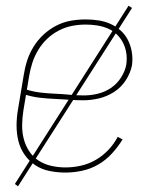

<svg xmlns="http://www.w3.org/2000/svg" viewBox="-20 -596 540 672"><path d="M209 8Q181 8 153.5 2.5Q126 -3 104 -17.5Q82 -32 66.5 -54Q51 -76 44.5 -102Q38 -128 38 -156.5Q38 -185 43 -213L63 -333Q67 -359 75 -384Q83 -409 97.5 -432.5Q112 -456 132.5 -475Q153 -494 177.5 -506.5Q202 -519 228 -523.5Q254 -528 280 -528Q303 -528 325.5 -524.5Q348 -521 367.5 -512Q387 -503 403 -488.5Q419 -474 428.5 -454.5Q438 -435 441.5 -413Q445 -391 442 -368Q437 -341 420.5 -315.5Q404 -290 379 -274Q354 -258 326 -251.5Q298 -245 271 -245Q246 -245 220.5 -247Q195 -249 169.5 -250Q144 -251 119 -254Q94 -257 71 -264L62 -210Q58 -185 57.5 -159.5Q57 -134 63 -110.5Q69 -87 82 -67Q95 -47 115 -34Q135 -21 159.5 -15.5Q184 -10 209 -10Q236 -10 263 -16Q290 -22 314.5 -36Q339 -50 359 -71Q379 -92 392 -117L409 -108Q393 -82 372 -59Q351 -36 324.5 -20.5Q298 -5 268 1.5Q238 8 209 8ZM274 -262Q298 -262 322.5 -268Q347 -274 368 -288Q389 -302 403.5 -324.5Q418 -347 422 -370Q425 -391 422 -410.5Q419 -430 410.5 -446.5Q402 -463 388.5 -476Q375 -489 357 -496.5Q339 -504 319.5 -507Q300 -510 280 -510Q256 -510 232.5 -505.5Q209 -501 186.5 -489.5Q164 -478 145.5 -460.5Q127 -443 114 -421.5Q101 -400 93.5 -377Q86 -354 82 -330L74 -282Q97 -275 122 -272Q147 -269 172.5 -268Q198 -267 223 -264.5Q248 -262 274 -262ZM43 56 32 48 430 -576 442 -568Z"/></svg>

Font: Iosevka Curly Thin
Style: Italic
Weight: 100
Italic angle: -9°
Monospace: yes
Designer: Belleve Invis
Foundry: Belleve Invis
Version: Version 22.1.2; ttfautohint (v1.8.4)